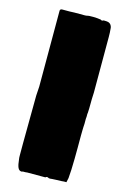

<svg xmlns="http://www.w3.org/2000/svg" viewBox="-129 -815 653 979"><g transform="rotate(15 198.0 -325.5)"><path d="M88 103Q75 103 68.5 89Q62 75 59 43Q58 40 58 23V-39L60 -291Q62 -335 63 -339V-739Q63 -749 75 -749Q97 -749 112.5 -749Q128 -749 138 -750H195Q202 -750 205 -751Q213 -754 237.5 -753.5Q262 -753 278 -750Q281 -747 284 -747Q288 -747 289 -748Q290 -749 291 -749Q292 -749 293 -750Q310 -750 317.5 -748Q325 -746 331 -739Q338 -729 338 -718Q339 -710 339.5 -698Q340 -686 340 -675V-381Q339 -370 338.5 -346.5Q338 -323 338 -298L337 -274Q336 -271 336 -267.5Q336 -264 336 -253Q335 -248 335 -241.5Q335 -235 335 -215L334 -199Q334 -193 333.5 -183.5Q333 -174 333 -152.5Q333 -131 333 -89Q333 -61 332.5 -29.5Q332 2 331 28L328 73L323 96Q316 96 310 96Q304 96 299 97L270 98L249 99L239 100H236Q230 100 228 98Q224 96 220 96Q217 96 213 100H115Q114 101 105 101H94Q92 102 91 102.5Q90 103 88 103Z"/></g></svg>

Font: Sigmar
Style: Regular
Weight: 400
Designer: Vernon Adams
Foundry: Vernon Adams
Version: Version 1.000; ttfautohint (v1.8.4.7-5d5b);gftools[0.9.24]